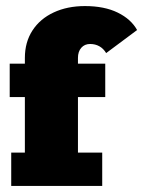

<svg xmlns="http://www.w3.org/2000/svg" viewBox="-20 -613 472 633"><path d="M17 0V-110H62V-293H12V-403H62V-422Q62 -474 87 -512.5Q112 -551 157 -572Q202 -593 260 -593Q324 -593 368 -571.5Q412 -550 432 -514L330 -438Q321 -453 307.5 -460.5Q294 -468 277 -468Q259 -468 248 -455.5Q237 -443 237 -422V-403H327V-293H237V-110H317V0Z"/></svg>

Font: Rokkitt Black
Style: Regular
Weight: 900
Designer: Vernon Adams
Foundry: Vernon Adams
Version: Version 3.103